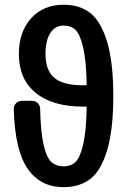

<svg xmlns="http://www.w3.org/2000/svg" viewBox="-20 -770 540 810"><path d="M341.8 -410.2Q345.7 -410.2 345.7 -415Q343.8 -512.7 331.1 -568.4Q318.4 -624 299.3 -643.1Q280.3 -662.1 248 -662.1Q212.9 -662.1 192.4 -630.9Q171.9 -599.6 171.9 -542Q171.9 -472.7 209.5 -441.4Q247.1 -410.2 330.1 -410.2ZM248 19.5Q150.4 19.5 96.7 -58.1Q43 -135.7 38.1 -308.6Q37.1 -323.2 47.4 -334Q57.6 -344.7 73.2 -344.7H114.3Q128.9 -344.7 139.2 -335Q149.4 -325.2 149.4 -309.6Q151.4 -214.8 163.6 -160.6Q175.8 -106.4 195.8 -87.4Q215.8 -68.4 248 -68.4Q280.3 -68.4 299.3 -87.4Q318.4 -106.4 331.1 -161.6Q343.8 -216.8 345.7 -315.4Q345.7 -320.3 341.8 -320.3H330.1Q201.2 -320.3 130.4 -378.4Q59.6 -436.5 59.6 -542Q59.6 -635.7 111.3 -692.9Q163.1 -750 248 -750Q317.4 -750 362.3 -713.9Q407.2 -677.7 432.6 -591.3Q458 -504.9 458 -364.7Q458 -224.6 432.6 -138.2Q407.2 -51.8 362.3 -16.1Q317.4 19.5 248 19.5Z"/></svg>

Font: Rounded-L Mgen+ 1m medium
Style: Regular
Weight: 500
Designer: [Source Han Sans]
Ryoko NISHIZUKA  (kana & ideographs); Paul D. Hunt (Latin, Greek & Cyrillic); Wenlong ZHANG  (bopomofo
Version: Version 1.059.20150602